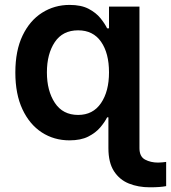

<svg xmlns="http://www.w3.org/2000/svg" viewBox="-20 -573 710 797"><path d="M601.6 204.5Q554 204.5 515.1 188.9Q476.2 173.3 453.1 137.6Q430 101.9 430 41.9V-85.9H424.7Q414.8 -66.1 396 -43.9Q377.1 -21.7 346.2 -6Q315.3 9.6 268.5 9.6Q204.2 9.6 153.4 -23.4Q102.6 -56.5 73.2 -119.3Q43.7 -182.2 43.7 -272Q43.7 -362.9 73.7 -425.4Q103.7 -487.9 154.8 -520.2Q206 -552.6 268.8 -552.6Q317.1 -552.6 347.8 -536.4Q378.6 -520.2 396.8 -497.7Q415.1 -475.1 424.7 -455.3H432.5V-545.5H558.9V41.9Q558.9 77.1 582.2 89.5Q605.5 101.9 636 101.9Q644.9 101.9 653.4 101Q661.9 100.1 669.7 99.1V199.6Q645.6 204.5 601.6 204.5ZM304.3 -95.9Q365.8 -95.9 399.1 -144.7Q432.5 -193.5 432.5 -272.7Q432.5 -352.3 399.5 -399.7Q366.5 -447.1 304.3 -447.1Q240.1 -447.1 207.4 -398.1Q174.7 -349.1 174.7 -272.7Q174.7 -196 207.7 -146Q240.8 -95.9 304.3 -95.9Z"/></svg>

Font: Linik Sans SemiBold
Style: Regular
Weight: 600
Designer: Rasmus Andersson (font), Cristiano Sobral (main changes)
Foundry: rsms
Version: Version 3.018;June 1, 2022;FontCreator 14.0.0.2814 64-bit; t